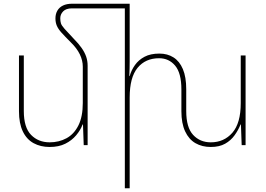

<svg xmlns="http://www.w3.org/2000/svg" viewBox="-20 -780 1428 1032"><path d="M451 -427V0H430L426 -111H424Q413 -81 389.5 -53Q366 -25 331 -7.5Q296 10 247 10Q198 10 160.5 -10.5Q123 -31 102.5 -74Q82 -117 82 -182V-482H108V-183Q108 -95 147 -55Q186 -15 247 -15Q297 -15 337.5 -37Q378 -59 401.5 -106Q425 -153 425 -226V-422Q425 -455 409 -488Q393 -521 360 -553Q329 -584 311 -604Q293 -624 285.5 -641.5Q278 -659 278 -681Q278 -705 288.5 -723Q299 -741 319 -750.5Q339 -760 368 -760H669V-735H367Q335 -735 319.5 -719Q304 -703 304 -682Q304 -666 307.5 -654.5Q311 -643 327 -625Q343 -607 378 -570Q402 -546 418.5 -522.5Q435 -499 443 -476Q451 -453 451 -427ZM1274 -482H1300V0H1279L1275 -111H1273Q1261 -81 1241 -53Q1221 -25 1190 -7.5Q1159 10 1113 10Q1066 10 1030.5 -10.5Q995 -31 975 -74Q955 -117 955 -182V-299Q955 -387 921.5 -427Q888 -467 835 -467Q762 -467 719.5 -415.5Q677 -364 677 -256V232H651V-760H677V-450Q677 -428 676.5 -410.5Q676 -393 675 -371H677Q686 -403 705.5 -430.5Q725 -458 757 -475Q789 -492 837 -492Q880 -492 912.5 -471.5Q945 -451 963 -408.5Q981 -366 981 -300V-183Q981 -95 1018 -55Q1055 -15 1113 -15Q1184 -15 1229 -66.5Q1274 -118 1274 -226Z"/></svg>

Font: Noto Sans Armenian Thin
Style: Regular
Weight: 250
Version: Version 2.007